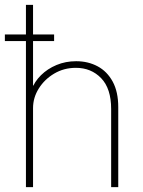

<svg xmlns="http://www.w3.org/2000/svg" viewBox="-23 -772 588 792"><path d="M84 0V-752H113.3V-418.9H127L107.4 -402.3Q119.1 -435.1 146 -461.7Q172.9 -488.3 210.2 -503.9Q247.6 -519.5 291 -519.5Q340.3 -519.5 379.6 -498.5Q418.9 -477.5 441.9 -435.3Q464.8 -393.1 464.8 -330.1V0H435.5V-322.3Q435.5 -406.7 394.3 -449.5Q353 -492.2 290 -492.2Q240.7 -492.2 200.7 -468.5Q160.6 -444.8 137 -407Q113.3 -369.1 113.3 -326.2V0ZM-2.9 -602.5V-629.9H200.2V-602.5Z"/></svg>

Font: Reddit Sans ExtraLight
Style: Regular
Weight: 250
Designer: Stephen Hutchings
Foundry: Reddit
Version: Version 1.014